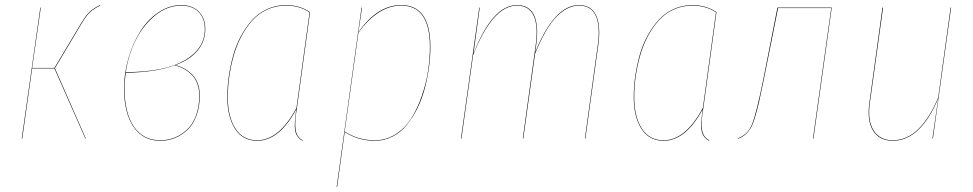

<svg xmlns="http://www.w3.org/2000/svg" viewBox="-20 -547 3841 758"><path d="M375 -526.9 376 -524.9Q350.1 -512.7 335 -498.5Q319.8 -484.4 299.8 -450.2L196.8 -277.8L318.8 0H316.9L194.8 -276.9H106.9L67.9 0H65.9L139.2 -517.1H141.1L106.9 -278.8H194.8L297.9 -451.2Q318.8 -486.3 333.5 -500Q348.1 -513.7 375 -526.9Z M695.8 -526.9Q739.3 -526.9 764.9 -501.2Q790.5 -475.6 790.5 -432.1Q790.5 -384.3 760.3 -347.7Q730 -311 672.9 -290Q714.8 -278.8 741.7 -249.3Q768.6 -219.7 768.6 -168.9Q768.6 -125 755.4 -90.1Q742.2 -55.2 720 -34.2Q697.8 -13.2 670.4 -2.2Q643.1 8.8 612.8 8.8Q544.9 8.8 507.3 -45.9Q469.7 -100.6 469.7 -198.2Q469.7 -257.3 486.8 -316.2Q503.9 -375 533 -421.9Q562 -468.8 605 -497.8Q647.9 -526.9 695.8 -526.9ZM695.8 -524.9Q640.6 -524.9 593 -486.3Q545.4 -447.8 516.1 -388.9Q486.8 -330.1 476.6 -262.2Q630.4 -262.7 709.5 -308.8Q788.6 -355 788.6 -432.1Q788.6 -475.1 763.7 -500Q738.8 -524.9 695.8 -524.9ZM669.4 -289.1Q594.2 -261.2 476.6 -259.8Q471.7 -228 471.7 -198.2Q471.7 -101.1 508.5 -47.1Q545.4 6.8 612.8 6.8Q642.6 6.8 669.4 -3.9Q696.3 -14.6 718.5 -35.4Q740.7 -56.2 753.7 -90.6Q766.6 -125 766.6 -168.9Q766.6 -219.2 739.5 -248.8Q712.4 -278.3 669.4 -289.1Z M1108.4 -526.9Q1163.6 -526.9 1204.1 -499L1152.3 -121.1Q1143.1 -68.4 1146.7 -37.4Q1150.4 -6.3 1175.3 6.8L1174.3 8.8Q1163.6 2.9 1156.7 -5.6Q1149.9 -14.2 1147 -23.7Q1144 -33.2 1143.8 -47.1Q1143.6 -61 1144.8 -73.2Q1146 -85.4 1147.9 -103.5Q1148.9 -111.3 1149.4 -115.2Q1082.5 8.8 995.1 8.8Q938 8.8 907.7 -38.6Q877.4 -85.9 877.4 -164.1Q877.4 -204.6 883.3 -245.8Q889.2 -287.1 900.6 -328.4Q912.1 -369.6 931.4 -405Q950.7 -440.4 975.3 -467.8Q1000 -495.1 1034.4 -511Q1068.8 -526.9 1108.4 -526.9ZM1108.4 -524.9Q1068.8 -524.9 1034.9 -509.3Q1001 -493.7 976.3 -466.3Q951.7 -439 932.9 -403.6Q914.1 -368.2 902.6 -327.4Q891.1 -286.6 885.3 -245.6Q879.4 -204.6 879.4 -164.1Q879.4 -86.4 909.2 -39.8Q939 6.8 995.1 6.8Q1082 6.8 1150.4 -121.1L1202.1 -498Q1163.1 -524.9 1108.4 -524.9Z M1309.1 190.9 1407.2 -517.1H1409.2L1395 -419.9Q1469.7 -526.9 1564 -526.9Q1679.2 -526.9 1679.2 -361.8Q1679.2 -322.8 1673.6 -281.5Q1668 -240.2 1657 -198.2Q1646 -156.2 1627.7 -119.4Q1609.4 -82.5 1585.9 -53.7Q1562.5 -24.9 1530 -8.1Q1497.6 8.8 1460 8.8Q1394 8.8 1340.8 -25.9L1311 190.9ZM1460 6.8Q1504.4 6.8 1541.7 -17.1Q1579.1 -41 1603.5 -79.6Q1627.9 -118.2 1645 -167.5Q1662.1 -216.8 1669.7 -265.9Q1677.2 -314.9 1677.2 -361.8Q1677.2 -524.9 1564 -524.9Q1472.7 -524.9 1395 -418L1340.8 -27.8Q1394 6.8 1460 6.8Z M2266.1 -526.9Q2314.9 -526.9 2333.7 -485.4Q2352.5 -443.8 2341.8 -368.2L2291 0H2289.1L2339.8 -368.2Q2350.6 -443.4 2332.3 -484.1Q2314 -524.9 2266.1 -524.9Q2220.2 -524.9 2177 -481Q2133.8 -437 2092.3 -334.5L2045.9 0H2043.9L2094.7 -368.2Q2105.5 -443.4 2087.2 -484.1Q2068.8 -524.9 2021 -524.9Q1925.3 -524.9 1847.7 -329.1L1801.8 0H1799.8L1872.1 -517.1H1874L1849.1 -335Q1924.3 -526.9 2021 -526.9Q2070.3 -526.9 2088.9 -485.6Q2107.4 -444.3 2096.7 -368.2L2092.8 -339.8Q2168 -526.9 2266.1 -526.9Z M2712.9 -526.9Q2768.1 -526.9 2808.6 -499L2756.8 -121.1Q2747.6 -68.4 2751.2 -37.4Q2754.9 -6.3 2779.8 6.8L2778.8 8.8Q2768.1 2.9 2761.2 -5.6Q2754.4 -14.2 2751.5 -23.7Q2748.5 -33.2 2748.3 -47.1Q2748 -61 2749.3 -73.2Q2750.5 -85.4 2752.4 -103.5Q2753.4 -111.3 2753.9 -115.2Q2687 8.8 2599.6 8.8Q2542.5 8.8 2512.2 -38.6Q2481.9 -85.9 2481.9 -164.1Q2481.9 -204.6 2487.8 -245.8Q2493.7 -287.1 2505.1 -328.4Q2516.6 -369.6 2535.9 -405Q2555.2 -440.4 2579.8 -467.8Q2604.5 -495.1 2638.9 -511Q2673.3 -526.9 2712.9 -526.9ZM2712.9 -524.9Q2673.3 -524.9 2639.4 -509.3Q2605.5 -493.7 2580.8 -466.3Q2556.2 -439 2537.4 -403.6Q2518.6 -368.2 2507.1 -327.4Q2495.6 -286.6 2489.7 -245.6Q2483.9 -204.6 2483.9 -164.1Q2483.9 -86.4 2513.7 -39.8Q2543.5 6.8 2599.6 6.8Q2686.5 6.8 2754.9 -121.1L2806.6 -498Q2767.6 -524.9 2712.9 -524.9Z M3263.7 -517.1 3191.4 0H3189.5L3261.7 -515.1H3051.8L2995.6 -233.9Q2983.9 -175.8 2976.6 -144Q2969.2 -112.3 2960.4 -83Q2951.7 -53.7 2942.4 -39.3Q2933.1 -24.9 2921.4 -14.9Q2909.7 -4.9 2892.6 1V-1Q2932.1 -14.6 2949.2 -57.1Q2966.3 -99.6 2993.7 -234.9L3049.3 -517.1Z M3504.9 8.8Q3452.1 8.8 3427.2 -30.5Q3402.3 -69.8 3412.1 -140.1L3463.9 -517.1H3466.3L3414.1 -140.1Q3404.3 -71.8 3428.7 -32.5Q3453.1 6.8 3504.9 6.8Q3560.1 6.8 3605.5 -37.4Q3650.9 -81.5 3684.1 -163.1L3732.9 -517.1H3734.9L3663.1 0H3661.1L3684.1 -159.2Q3651.4 -78.6 3605.7 -34.9Q3560.1 8.8 3504.9 8.8Z"/></svg>

Font: Fira Sans Compressed Two
Style: Italic
Weight: 100
Width: 3
Italic angle: -8°
Designer: Carrois Corporate & Edenspiekermann AG
Foundry: Carrois Corporate GbR & Edenspiekermann AG
Version: Version 4.203;PS 004.203;hotconv 1.0.88;makeotf.lib2.5.64775